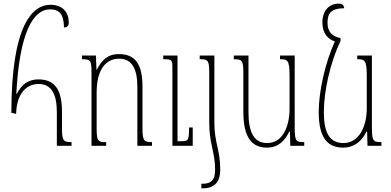

<svg xmlns="http://www.w3.org/2000/svg" viewBox="-20 -795 2133 1047"><path d="M68 -174C70 -283 123 -337 191 -337C263 -337 290 -277 290 -184V0H370V-20C327 -20 318 -26 318 -96V-183C318 -306 280 -362 189 -362C133 -362 97 -333 72 -284H69C86 -611 158 -744 253 -744C304 -744 328 -717 329 -645C343 -645 355 -651 355 -671C355 -727 323 -769 255 -769C160 -769 42 -665 42 -180Z M809 -20C766 -20 757 -26 757 -96V-321C757 -444 719 -500 628 -500C565 -500 533 -464 508 -415H506L503 -492H427V-472C474 -472 479 -467 479 -397V0H559V-20C515 -20 507 -23 507 -96V-289C507 -423 562 -475 630 -475C702 -475 729 -415 729 -322V0H809ZM1031 -100H1011C1011 -28 1007 -25 969 -25H948V-492H870V-472H878C916 -472 920 -467 920 -428V0H1031Z M1121 -126C1121 -10 1153 34 1153 131C1153 191 1127 207 1084 207H1078V232H1086C1148 232 1181 199 1181 130C1181 24 1149 -18 1149 -125V-492H1069V-472H1078C1114 -472 1121 -462 1121 -399Z M1435 10C1496 10 1533 -26 1557 -77H1561L1563 0H1639V-20C1594 -20 1587 -25 1587 -101V-492H1507V-472C1548 -472 1559 -468 1559 -382V-203C1559 -104 1521 -15 1437 -15C1367 -15 1335 -70 1335 -183V-492H1255V-472C1299 -472 1307 -467 1307 -399V-184C1307 -44 1355 10 1435 10Z M1851 10C1912 10 1954 -26 1978 -77H1982L1984 0H2060V-20C2015 -20 2008 -25 2008 -101V-492H1928V-472C1969 -472 1980 -468 1980 -382V-203C1980 -104 1937 -15 1853 -15C1778 -15 1746 -70 1746 -183C1746 -298 1781 -455 1837 -572V-587C1792 -597 1766 -619 1766 -672C1766 -722 1786 -750 1857 -750C1855 -767 1847 -775 1826 -775C1775 -775 1738 -737 1738 -672C1738 -616 1766 -582 1806 -569C1753 -453 1718 -295 1718 -184C1718 -44 1766 10 1851 10Z"/></svg>

Font: Noto Serif Armenian ExtraCondensed Thin
Style: Regular
Weight: 100
Width: 2
Designer: Monotype Design Team
Foundry: Monotype Imaging Inc.
Version: Version 2.008